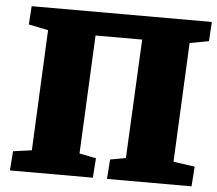

<svg xmlns="http://www.w3.org/2000/svg" viewBox="-51 -756 918 812"><g transform="rotate(5 408.5 -350.0)"><path d="M20 0 26 -82 105 -93 129 -605 46 -622 51 -700H816L811 -618L730 -603L706 -97L797 -84L791 0H432L438 -83L504 -95L529 -600H331L307 -97L378 -83L372 0Z"/></g></svg>

Font: Literata 12pt ExtraBold
Style: Italic
Weight: 800
Italic angle: -2°
Designer: Latin by Veronika Burian and Jose Scaglione. Greek by Irene Vlachou. Cyrillic by Vera Evstafieva
Foundry: TypeTogether
Version: Version 3.002